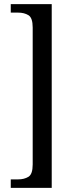

<svg xmlns="http://www.w3.org/2000/svg" viewBox="-20 -780 355 928"><path d="M32 128V87H68Q97 87 117.5 74.5Q138 62 138 15V-647Q138 -694 117.5 -706.5Q97 -719 68 -719H32V-760H230V128Z"/></svg>

Font: Noto Serif Thai Condensed
Style: Regular
Weight: 400
Width: 3
Designer: Monotype Design Team
Foundry: Monotype Imaging Inc.
Version: Version 2.002; ttfautohint (v1.8.4.7-5d5b)